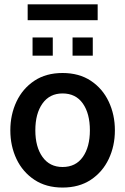

<svg xmlns="http://www.w3.org/2000/svg" viewBox="-20 -834 564 864"><path d="M261.5 10Q187.5 10 134.8 -25Q82 -60 54.2 -118.5Q26.5 -177 26.5 -247.5Q26.5 -318 54.2 -376.8Q82 -435.5 134.5 -470.5Q187 -505.5 261.5 -505.5Q336 -505.5 388.8 -470.5Q441.5 -435.5 469.2 -376.8Q497 -318 497 -247.5Q497 -177 469.2 -118.5Q441.5 -60 388.8 -25Q336 10 261.5 10ZM261.5 -82.5Q321 -82.5 352.8 -127.8Q384.5 -173 384.5 -247.5Q384.5 -323 352.8 -368.2Q321 -413.5 261.5 -413.5Q203.5 -413.5 171.2 -368.2Q139 -323 139 -247.5Q139 -173 171.2 -127.8Q203.5 -82.5 261.5 -82.5ZM126.5 -583.5V-665.5H217.5V-583.5ZM306.5 -583.5V-665.5H397.5V-583.5ZM104.5 -743V-814.5H419.5V-743Z"/></svg>

Font: Cabin SemiCondensed SemiBold
Style: Regular
Weight: 600
Width: 4
Designer: Pablo Impallari
Foundry: Pablo Impallari. http://www.impallari.com Igino Marini. http://www.ikern.com
Version: Version 3.001